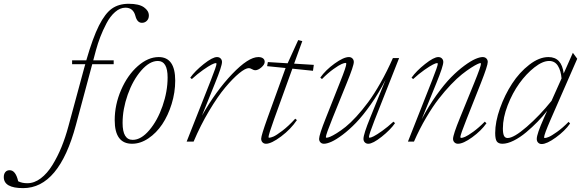

<svg xmlns="http://www.w3.org/2000/svg" viewBox="-307 -745 3059 1010"><path d="M-185.1 244.6Q-287.1 244.6 -287.1 186.5Q-287.1 170.4 -279.1 160.4Q-271 150.4 -256.3 150.4Q-224.6 150.4 -211.4 208.5Q-191.4 218.8 -163.1 218.8Q-126.5 218.8 -92.5 193.1Q-58.6 167.5 -31.5 123.5Q-4.4 79.6 16.4 28.8Q37.1 -22 52.7 -80.1L134.8 -383.3Q135.7 -386.2 137.9 -394.5Q140.1 -402.8 141.6 -407.2H72.3V-427.7H147Q181.2 -546.4 213.6 -610.6Q246.1 -674.8 282 -700Q317.9 -725.1 370.1 -725.1Q423.8 -725.1 450 -706.8Q476.1 -688.5 476.1 -663.1Q476.1 -646.5 465.6 -635.7Q455.1 -625 439.5 -625Q414.6 -625 405.3 -661.1Q394 -704.6 353 -704.6Q324.7 -704.6 298.6 -681.9Q272.5 -659.2 253.2 -622.3Q233.9 -585.4 220.7 -551Q207.5 -516.6 197.8 -481L183.6 -427.7H291V-407.2H178.2L92.3 -87.4Q3.4 244.6 -185.1 244.6Z M387.7 11.2Q296.4 11.2 296.4 -112.8Q296.4 -194.3 330.1 -272Q363.8 -349.6 417.7 -397.2Q471.7 -444.8 527.8 -444.8Q614.7 -444.8 614.7 -320.8Q614.7 -258.8 595.9 -198Q577.1 -137.2 546.4 -91.3Q515.6 -45.4 473.6 -17.1Q431.6 11.2 387.7 11.2ZM391.1 -9.3Q435.1 -9.3 478.3 -60.1Q521.5 -110.8 548.1 -187.5Q574.7 -264.2 574.7 -337.4Q574.7 -424.3 523.4 -424.3Q479.5 -424.3 435.5 -373.5Q391.6 -322.8 364.7 -246.6Q337.9 -170.4 337.9 -98.1Q337.9 -9.3 391.1 -9.3Z M674.8 0 801.8 -321.8Q832 -398.4 832 -409.7Q832 -413.1 827.6 -413.1Q821.8 -413.1 806.2 -405.3Q790.5 -397.5 761.5 -377.2Q732.4 -356.9 702.1 -329.1L693.8 -336.4Q718.8 -371.6 764.9 -408.2Q811 -444.8 834.5 -444.8Q846.2 -444.8 853.5 -437.5Q860.8 -430.2 860.8 -418.9Q860.8 -397 824.7 -308.6L755.4 -136.7Q829.1 -266.6 914.3 -355.7Q999.5 -444.8 1051.8 -444.8Q1067.4 -444.8 1076.4 -438.2Q1085.4 -431.6 1085.4 -419.4Q1085.4 -405.8 1068.1 -390.6Q1050.8 -375.5 1035.2 -375.5Q1028.3 -375.5 1019 -380.9Q1008.8 -386.7 1002.4 -386.7Q983.9 -386.7 950.9 -359.6Q918 -332.5 878.2 -285.2Q838.4 -237.8 793.2 -162.1Q748 -86.4 711.4 0Z M1092.3 11.2Q1081.1 11.2 1074 3.9Q1066.9 -3.4 1066.9 -15.6Q1066.9 -31.7 1100.6 -125.5L1195.3 -387.2L1098.1 -397L1102.1 -418.5L1206.1 -412.1L1261.7 -534.2L1283.2 -528.8L1240.2 -410.2L1343.8 -403.8L1339.4 -372.6L1231 -383.8L1135.3 -119.1Q1105.5 -36.1 1105.5 -23.9Q1105.5 -20.5 1108.9 -20.5Q1116.7 -20.5 1131.3 -26.6Q1146 -32.7 1178.2 -57.1Q1210.4 -81.5 1246.1 -120.6L1254.9 -113.3Q1223.1 -65.9 1171.9 -27.3Q1120.6 11.2 1092.3 11.2Z M1397 11.2Q1385.7 11.2 1378.7 3.9Q1371.6 -3.4 1371.6 -14.6Q1371.6 -35.2 1407.2 -124.5L1482.9 -315.4Q1514.6 -394.5 1514.6 -409.2Q1514.6 -414.1 1511.2 -414.1Q1504.4 -414.1 1490.2 -408.2Q1476.1 -402.3 1447.3 -381.8Q1418.5 -361.3 1386.7 -329.1L1377.9 -336.9Q1405.8 -376.5 1453.1 -410.6Q1500.5 -444.8 1528.3 -444.8Q1539.6 -444.8 1546.9 -437.5Q1554.2 -430.2 1554.2 -418.9Q1554.2 -398.9 1517.1 -308.1L1442.9 -125Q1407.2 -36.6 1407.2 -23.9Q1407.2 -20.5 1411.1 -20.5Q1417 -20.5 1429.7 -25.6Q1442.4 -30.8 1464.1 -44.2Q1485.8 -57.6 1511 -77.6Q1536.1 -97.7 1567.1 -131.3Q1598.1 -165 1629.2 -206.8Q1660.2 -248.5 1694.6 -309.1Q1729 -369.6 1759.8 -439.5H1792.5L1663.1 -111.8Q1633.8 -36.6 1633.8 -24.4Q1633.8 -20.5 1637.2 -20.5Q1643.6 -20.5 1659.2 -28.3Q1674.8 -36.1 1703.4 -56.4Q1731.9 -76.7 1762.7 -105L1771 -97.2Q1747.1 -62.5 1700.7 -25.6Q1654.3 11.2 1630.4 11.2Q1619.1 11.2 1612.1 3.9Q1605 -3.4 1605 -14.6Q1605 -39.1 1640.1 -125L1721.2 -325.2Q1685.1 -254.4 1643.3 -195.3Q1601.6 -136.2 1565.7 -99.1Q1529.8 -62 1495.4 -36.1Q1460.9 -10.3 1436.8 0.5Q1412.6 11.2 1397 11.2Z M1838.9 0 1965.8 -321.8Q1996.1 -398.4 1996.1 -409.7Q1996.1 -413.1 1991.7 -413.1Q1985.8 -413.1 1970.2 -405.3Q1954.6 -397.5 1925.5 -377.2Q1896.5 -356.9 1866.2 -329.1L1857.9 -336.4Q1882.8 -371.6 1929 -408.2Q1975.1 -444.8 1998.5 -444.8Q2010.3 -444.8 2017.6 -437.5Q2024.9 -430.2 2024.9 -418.9Q2024.9 -397 1988.8 -308.6L1911.1 -117.2Q1947.8 -187 1989 -244.6Q2030.3 -302.2 2065.9 -338.4Q2101.6 -374.5 2135.5 -399.4Q2169.4 -424.3 2193.1 -434.6Q2216.8 -444.8 2231.9 -444.8Q2244.1 -444.8 2251.5 -437.5Q2258.8 -430.2 2258.8 -418.9Q2258.8 -399.9 2223.1 -309.1L2147.5 -118.2Q2114.7 -36.1 2114.7 -24.4Q2114.7 -19.5 2119.1 -19.5Q2126 -19.5 2139.9 -25.4Q2153.8 -31.2 2182.6 -52Q2211.4 -72.8 2243.2 -105L2252 -96.7Q2224.1 -57.1 2177 -22.9Q2129.9 11.2 2102.1 11.2Q2090.8 11.2 2083.5 3.9Q2076.2 -3.4 2076.2 -14.6Q2076.2 -36.1 2112.8 -125.5L2187.5 -308.6Q2223.1 -396 2223.1 -409.7Q2223.1 -413.1 2219.2 -413.1Q2216.3 -413.1 2204.3 -407.7Q2192.4 -402.3 2170.7 -388.4Q2148.9 -374.5 2123 -354Q2097.2 -333.5 2064.9 -299.8Q2032.7 -266.1 2001 -225.3Q1969.2 -184.6 1934.6 -125.7Q1899.9 -66.9 1870.6 0Z M2335.9 11.2Q2315.4 11.2 2306.6 -0.7Q2297.9 -12.7 2297.9 -45.4Q2297.9 -104 2323 -174.8Q2348.1 -245.6 2386.7 -304.9Q2425.3 -364.3 2477.3 -404.5Q2529.3 -444.8 2578.1 -444.8Q2647.9 -444.8 2658.2 -358.4L2706.5 -467.3L2729.5 -436L2589.8 -116.7Q2555.2 -37.1 2555.2 -22.9Q2555.2 -19 2558.6 -19Q2565.9 -19 2579.8 -24.7Q2593.8 -30.3 2623 -51Q2652.3 -71.8 2684.1 -104L2691.9 -95.2Q2664.6 -56.2 2616.9 -21.7Q2569.3 12.7 2542.5 12.7Q2531.2 12.7 2523.9 5.4Q2516.6 -2 2516.6 -14.2Q2516.6 -40 2554.2 -124L2571.3 -162.1Q2548.3 -132.8 2520.8 -104.5Q2493.2 -76.2 2460.9 -49.1Q2428.7 -22 2395.5 -5.4Q2362.3 11.2 2335.9 11.2ZM2338.4 -69.3Q2338.4 -43.5 2344 -31.2Q2349.6 -19 2363.3 -19Q2396 -19 2463.9 -77.9Q2531.7 -136.7 2594.2 -214.4L2647 -332.5Q2643.6 -373.5 2627.7 -398.9Q2611.8 -424.3 2581.5 -424.3Q2547.4 -424.3 2504.4 -390.6Q2461.4 -356.9 2425 -306.4Q2388.7 -255.9 2363.5 -190.9Q2338.4 -126 2338.4 -69.3Z"/></svg>

Font: Elstob ExtraLight
Style: Italic
Weight: 200
Italic angle: -20°
Designer: Peter S. Baker
Version: Version 1.015